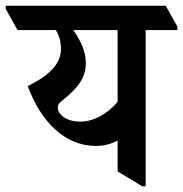

<svg xmlns="http://www.w3.org/2000/svg" viewBox="-69 -644 640 671"><path d="M266 -134C294 -134 321 -141 342 -153V-45L428 7H440V-539H551V-551L510 -624H-49V-613L-8 -539H126C138 -520 144 -499 144 -473C144 -422 106 -382 28 -343C74 -218 158 -134 266 -134ZM153 -235C140 -244 133 -256 133 -269C133 -278 137 -284 148 -292C205 -338 231 -372 231 -425C231 -462 214 -501 187 -539H342V-288C305 -245 259 -219 211 -219C188 -219 167 -225 153 -235Z"/></svg>

Font: Noto Serif Devanagari Condensed SemiBold
Style: Regular
Weight: 600
Width: 3
Designer: Universal Thirst, Indian Type Foundry and the Monotype Design Team
Foundry: Monotype Imaging Inc.
Version: Version 2.004